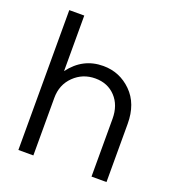

<svg xmlns="http://www.w3.org/2000/svg" viewBox="-128 -801 823 903"><g transform="rotate(20 283.0 -350.0)"><path d="M65 -700H140V-422Q204 -508 306 -508Q388 -508 447 -450Q506 -392 506 -291V0H431V-289Q431 -357 392 -398.5Q353 -440 291 -440Q228 -440 184 -397Q140 -354 140 -288V0H65Z"/></g></svg>

Font: Questrial
Style: Regular
Weight: 400
Designer: Joe Prince
Foundry: Joe Prince
Version: Version 1.002